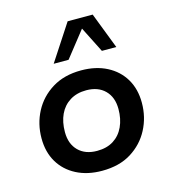

<svg xmlns="http://www.w3.org/2000/svg" viewBox="-97 -696 696 785"><g transform="rotate(-15 251.0 -303.5)"><path d="M240 10Q178 10 131.5 -14Q85 -38 59.5 -81Q34 -124 34 -182Q34 -243 61 -294.5Q88 -346 139 -377.5Q190 -409 262 -409Q324 -409 370.5 -385Q417 -361 442.5 -318Q468 -275 468 -217Q468 -156 441 -104.5Q414 -53 363.5 -21.5Q313 10 240 10ZM241 -74Q282 -74 310.5 -92Q339 -110 354 -142.5Q369 -175 369 -217Q369 -267 340 -296Q311 -325 261 -325Q221 -325 192 -307Q163 -289 148 -257Q133 -225 133 -182Q133 -132 162 -103Q191 -74 241 -74ZM161 -464 261 -617H367L426 -464H365L310 -573L224 -464Z"/></g></svg>

Font: Rokkitt SemiBold
Style: Italic
Weight: 600
Italic angle: -9°
Designer: Vernon Adams
Foundry: Vernon Adams
Version: Version 3.103